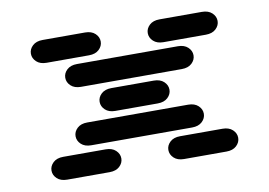

<svg xmlns="http://www.w3.org/2000/svg" viewBox="-67 -716 1135 809"><g transform="rotate(-10 500.0 -312.0)"><path d="M159.2 -13.7H340.8Q368.2 -13.7 383.8 -28.3Q399.4 -43 399.4 -62.5Q399.4 -82 383.8 -96.7Q368.2 -111.3 340.8 -111.3H159.2Q131.8 -111.3 116.2 -96.7Q100.6 -82 100.6 -62.5Q100.6 -43 116.2 -28.3Q131.8 -13.7 159.2 -13.7ZM659.2 -13.7H840.8Q868.2 -13.7 883.8 -28.3Q899.4 -43 899.4 -62.5Q899.4 -82 883.8 -96.7Q868.2 -111.3 840.8 -111.3H659.2Q631.8 -111.3 616.2 -96.7Q600.6 -82 600.6 -62.5Q600.6 -43 616.2 -28.3Q631.8 -13.7 659.2 -13.7ZM284.2 -138.7H715.8Q743.2 -138.7 758.8 -153.3Q774.4 -168 774.4 -187.5Q774.4 -207 758.8 -221.7Q743.2 -236.3 715.8 -236.3H284.2Q256.8 -236.3 241.2 -221.7Q225.6 -207 225.6 -187.5Q225.6 -168 241.2 -153.3Q256.8 -138.7 284.2 -138.7ZM409.2 -263.7H590.8Q618.2 -263.7 633.8 -278.3Q649.4 -293 649.4 -312.5Q649.4 -332 633.8 -346.7Q618.2 -361.3 590.8 -361.3H409.2Q381.8 -361.3 366.2 -346.7Q350.6 -332 350.6 -312.5Q350.6 -293 366.2 -278.3Q381.8 -263.7 409.2 -263.7ZM284.2 -388.7H715.8Q743.2 -388.7 758.8 -403.3Q774.4 -418 774.4 -437.5Q774.4 -457 758.8 -471.7Q743.2 -486.3 715.8 -486.3H284.2Q256.8 -486.3 241.2 -471.7Q225.6 -457 225.6 -437.5Q225.6 -418 241.2 -403.3Q256.8 -388.7 284.2 -388.7ZM159.2 -513.7H340.8Q368.2 -513.7 383.8 -528.3Q399.4 -543 399.4 -562.5Q399.4 -582 383.8 -596.7Q368.2 -611.3 340.8 -611.3H159.2Q131.8 -611.3 116.2 -596.7Q100.6 -582 100.6 -562.5Q100.6 -543 116.2 -528.3Q131.8 -513.7 159.2 -513.7ZM659.2 -513.7H840.8Q868.2 -513.7 883.8 -528.3Q899.4 -543 899.4 -562.5Q899.4 -582 883.8 -596.7Q868.2 -611.3 840.8 -611.3H659.2Q631.8 -611.3 616.2 -596.7Q600.6 -582 600.6 -562.5Q600.6 -543 616.2 -528.3Q631.8 -513.7 659.2 -513.7Z"/></g></svg>

Font: Sixtyfour
Style: Regular
Weight: 400
Designer: Jens Kutilek
Foundry: Jens Kutilek
Version: Version 2.001